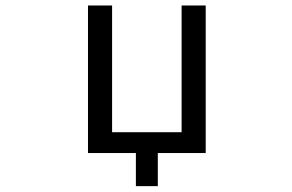

<svg xmlns="http://www.w3.org/2000/svg" viewBox="-20 -544 1040 685"><path d="M627.9 -524.4H713.9V2H543V120.1H464.8V2H293.9V-524.4H379.9V-72.3H627.9Z"/></svg>

Font: Gen Shin Gothic Monospace Regular
Style: Regular
Weight: 400
Designer: [Source Han Sans]
Ryoko NISHIZUKA  (kana & ideographs); Paul D. Hunt (Latin, Greek & Cyrillic); Wenlong ZHANG  (bopomofo
Version: Version 1.002.20150607